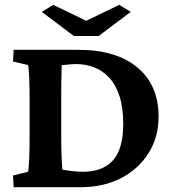

<svg xmlns="http://www.w3.org/2000/svg" viewBox="-20 -781 730 801"><path d="M37.1 -573.2H306.6Q464.8 -573.2 553.2 -499.5Q641.6 -425.8 641.6 -293.9Q641.6 -209 599.6 -142.1Q557.6 -75.2 484.4 -37.6Q411.1 0 316.4 0H37.1L34.2 -48.8L96.7 -64.5Q99.6 -71.3 101.6 -113.8Q103.5 -156.2 103.5 -214.8V-358.4Q103.5 -418.9 101.6 -461.4Q99.6 -503.9 96.7 -509.8L34.2 -524.4ZM237.3 -508.8Q237.3 -502 236.8 -482.9Q236.3 -463.9 235.8 -433.1Q235.4 -402.3 235.4 -358.4V-214.8Q235.4 -189.5 235.8 -161.6Q236.3 -133.8 237.8 -110.4Q239.3 -86.9 240.2 -73.2Q261.7 -69.3 284.2 -66.9Q306.6 -64.5 326.2 -64.5Q409.2 -64.5 451.7 -112.3Q494.1 -160.2 494.1 -263.7Q494.1 -332 478.5 -379.9Q462.9 -427.7 435.5 -457Q408.2 -486.3 373 -500Q337.9 -513.7 297.9 -513.7Q283.2 -513.7 268.1 -512.2Q252.9 -510.7 237.3 -508.8ZM154.3 -731.4 202.1 -760.7 372.1 -678.7H307.6L477.5 -760.7L525.4 -731.4L391.6 -630.9H288.1Z"/></svg>

Font: Crimson Pro
Style: Bold
Weight: 700
Designer: Jacques Le Bailly
Foundry: Baron von Fonthausen
Version: Version 1.003